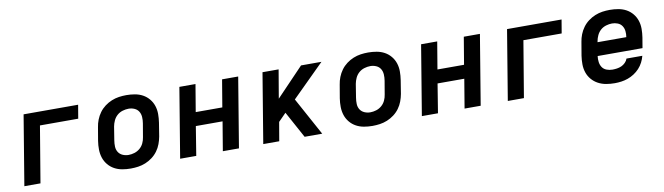

<svg xmlns="http://www.w3.org/2000/svg" viewBox="-33 -964 4866 1408"><g transform="rotate(-10 2400.0 -260.0)"><path d="M65 0 151 -520H557L540 -419H255L185 0Z M857 8Q824 8 793 2.5Q762 -3 735.5 -17.5Q709 -32 689.5 -55.5Q670 -79 660.5 -108Q651 -137 650.5 -169Q650 -201 655 -233L672 -333Q676 -360 686.5 -387Q697 -414 714.5 -438Q732 -462 756 -480Q780 -498 807 -509Q834 -520 861.5 -524Q889 -528 917 -528Q949 -528 980.5 -522.5Q1012 -517 1038.5 -502.5Q1065 -488 1084.5 -464.5Q1104 -441 1113.5 -412Q1123 -383 1123 -351Q1123 -319 1118 -287L1102 -187Q1097 -160 1087 -133Q1077 -106 1059.5 -82Q1042 -58 1018 -40Q994 -22 967 -11Q940 0 912 4Q884 8 857 8ZM858 -93Q880 -93 902.5 -100Q925 -107 943 -122.5Q961 -138 971 -159.5Q981 -181 984 -203L1001 -303Q1005 -327 1003.5 -350Q1002 -373 991 -391Q980 -409 959.5 -418Q939 -427 916 -427Q894 -427 871 -420Q848 -413 830.5 -397.5Q813 -382 803 -360.5Q793 -339 789 -317L773 -217Q769 -193 770 -170Q771 -147 782.5 -129Q794 -111 814.5 -102Q835 -93 858 -93Z M1225 0 1311 -520H1431L1397 -317H1595L1629 -520H1749L1663 0H1543L1579 -216H1380L1345 0Z M1844 0 1930 -520H2050L2014 -308L2217 -520H2369L2129 -282L2283 0H2152L2044 -198L1987 -140L1963 0Z M2657 8Q2624 8 2593 2.5Q2562 -3 2535.5 -17.5Q2509 -32 2489.5 -55.5Q2470 -79 2460.5 -108Q2451 -137 2450.5 -169Q2450 -201 2455 -233L2472 -333Q2476 -360 2486.5 -387Q2497 -414 2514.5 -438Q2532 -462 2556 -480Q2580 -498 2607 -509Q2634 -520 2661.5 -524Q2689 -528 2717 -528Q2749 -528 2780.5 -522.5Q2812 -517 2838.5 -502.5Q2865 -488 2884.5 -464.5Q2904 -441 2913.5 -412Q2923 -383 2923 -351Q2923 -319 2918 -287L2902 -187Q2897 -160 2887 -133Q2877 -106 2859.5 -82Q2842 -58 2818 -40Q2794 -22 2767 -11Q2740 0 2712 4Q2684 8 2657 8ZM2658 -93Q2680 -93 2702.5 -100Q2725 -107 2743 -122.5Q2761 -138 2771 -159.5Q2781 -181 2784 -203L2801 -303Q2805 -327 2803.5 -350Q2802 -373 2791 -391Q2780 -409 2759.5 -418Q2739 -427 2716 -427Q2694 -427 2671 -420Q2648 -413 2630.5 -397.5Q2613 -382 2603 -360.5Q2593 -339 2589 -317L2573 -217Q2569 -193 2570 -170Q2571 -147 2582.5 -129Q2594 -111 2614.5 -102Q2635 -93 2658 -93Z M3025 0 3111 -520H3231L3197 -317H3395L3429 -520H3549L3463 0H3343L3379 -216H3180L3145 0Z M3665 0 3751 -520H4157L4140 -419H3855L3785 0Z M4461 8Q4428 8 4396.5 2.5Q4365 -3 4338 -17.5Q4311 -32 4291 -55Q4271 -78 4261 -107Q4251 -136 4250.5 -168Q4250 -200 4255 -233L4272 -333Q4276 -360 4286.5 -387Q4297 -414 4314.5 -438Q4332 -462 4356 -480Q4380 -498 4407 -509Q4434 -520 4461.5 -524Q4489 -528 4517 -528Q4549 -528 4580.5 -522.5Q4612 -517 4638.5 -502.5Q4665 -488 4684.5 -464.5Q4704 -441 4713.5 -412Q4723 -383 4723 -351Q4723 -319 4718 -287L4705 -210H4371Q4368 -187 4371 -165Q4374 -143 4385.5 -126Q4397 -109 4417.5 -101Q4438 -93 4461 -93Q4477 -93 4494.5 -95.5Q4512 -98 4528 -105Q4544 -112 4557.5 -125.5Q4571 -139 4576 -155H4694Q4688 -131 4676 -107.5Q4664 -84 4646 -64.5Q4628 -45 4605.5 -30.5Q4583 -16 4559 -7.5Q4535 1 4510 4.5Q4485 8 4461 8ZM4388 -310H4602Q4606 -333 4603.5 -355Q4601 -377 4589.5 -394Q4578 -411 4558 -419Q4538 -427 4516 -427Q4494 -427 4471 -420Q4448 -413 4430.5 -397.5Q4413 -382 4403 -360.5Q4393 -339 4389 -317Z"/></g></svg>

Font: Iosevka SS04 Extended Oblique
Style: Bold
Weight: 700
Width: 7
Italic angle: -9°
Monospace: yes
Designer: Belleve Invis
Foundry: Belleve Invis
Version: Version 19.0.0; ttfautohint (v1.8.4)